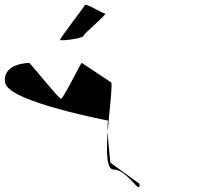

<svg xmlns="http://www.w3.org/2000/svg" viewBox="-82 -954 845 793"><path d="M-61 -613C-49 -532 376 -455 366 -455C362 -455 362 -436 363 -411C369 -494 382 -585 378 -613L256 -694C255 -702 180 -546 170 -546C160 -546 37 -702 38 -694C38 -694 -73 -694 -61 -613ZM166 -789C166 -784 259 -794 263 -806C267 -818 364 -898 352 -898C340 -898 272 -944 268 -932C263 -922 166 -797 166 -789ZM374 -282C373 -287 365 -361 363 -411C357 -329 357 -254 387 -254C444 -254 500 -142 494 -195Z"/></svg>

Font: Ampere
Style: SCRevIta
Weight: 400
Version: Version 1